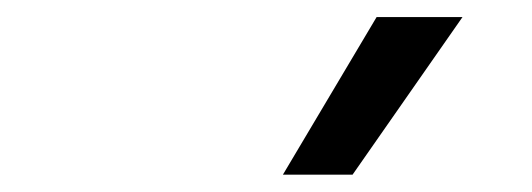

<svg xmlns="http://www.w3.org/2000/svg" viewBox="-20 -815 626 226"><path d="M313 -609.4H395L524.4 -794.9H423.3Z"/></svg>

Font: Cascadia Mono SemiLight
Style: Italic
Weight: 350
Italic angle: -10°
Monospace: yes
Designer: Aaron Bell
Foundry: Saja Typeworks
Version: Version 2404.023